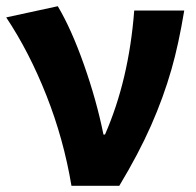

<svg xmlns="http://www.w3.org/2000/svg" viewBox="-21 -598 632 618"><path d="M-1 -542 165 -578Q209 -504 249.5 -389Q290 -274 312 -165H317Q394 -341 411 -564H572Q554 -455 531 -375Q505 -284 465 -193.5Q425 -103 363 0H209Q184 -150 128.5 -290.5Q73 -431 -1 -542Z"/></svg>

Font: Merged Yaku Han JP ExtraBold
Style: Regular
Weight: 800
Designer: Ryoko NISHIZUKA 西塚涼子 (kana, bopomofo & ideographs); Paul D. Hunt (Latin, Greek & Cyrillic); Sandoll Communications 산돌커뮤니
Foundry: Adobe
Version: Version 2.004